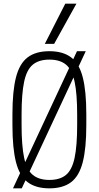

<svg xmlns="http://www.w3.org/2000/svg" viewBox="-20 -1020 540 1050"><path d="M51 10 401 -740H449L99 10ZM250 10Q176 10 131.5 -23.5Q87 -57 67.5 -133Q48 -209 48 -335V-395Q48 -522 67.5 -597.5Q87 -673 131.5 -706.5Q176 -740 250 -740Q324 -740 368.5 -706.5Q413 -673 432.5 -597.5Q452 -522 452 -395V-335Q452 -209 432.5 -133Q413 -57 368.5 -23.5Q324 10 250 10ZM250 -36Q308 -36 341 -63.5Q374 -91 388 -157Q402 -223 402 -337V-393Q402 -507 388 -573Q374 -639 341 -666.5Q308 -694 250 -694Q193 -694 159.5 -666.5Q126 -639 112 -573Q98 -507 98 -393V-337Q98 -223 112 -157Q126 -91 159.5 -63.5Q193 -36 250 -36ZM276 -780H225L337 -1000H398Z"/></svg>

Font: M PLUS 1 Code Light
Style: Regular
Weight: 300
Designer: Coji Morishita
Foundry: UNDERFOREST DESIGN
Version: Version 1.002